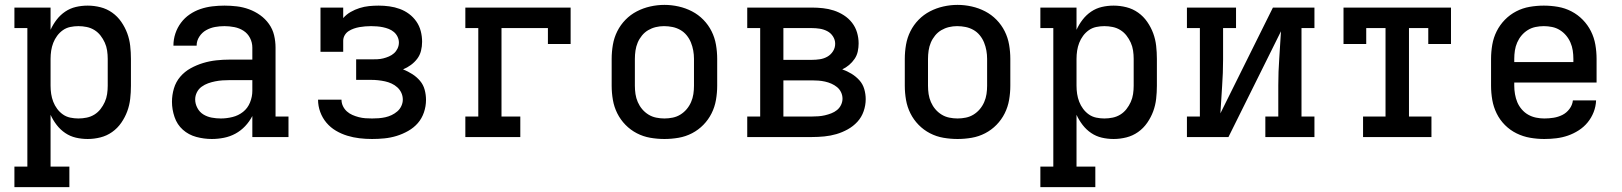

<svg xmlns="http://www.w3.org/2000/svg" viewBox="-20 -561 6640 786"><path d="M39 205V121H92V-446H39V-530H187V-439Q197 -461 212 -480.5Q227 -500 247 -513.5Q267 -527 290.5 -532.5Q314 -538 339 -538Q365 -538 391 -531.5Q417 -525 439 -509.5Q461 -494 476.5 -471.5Q492 -449 501 -424.5Q510 -400 513 -373.5Q516 -347 516 -320V-210Q516 -183 513 -156.5Q510 -130 501 -105.5Q492 -81 476.5 -58.5Q461 -36 439 -20.5Q417 -5 391 1.5Q365 8 339 8Q314 8 290.5 2.5Q267 -3 247 -16.5Q227 -30 212 -49.5Q197 -69 187 -91V121H264V205ZM301 -76Q318 -76 335 -79.5Q352 -83 366.5 -92Q381 -101 391.5 -114.5Q402 -128 409 -143.5Q416 -159 418.5 -176Q421 -193 421 -210V-320Q421 -337 418.5 -354Q416 -371 409 -386.5Q402 -402 391.5 -415.5Q381 -429 366.5 -438Q352 -447 335 -450.5Q318 -454 301 -454Q284 -454 267.5 -450.5Q251 -447 237.5 -437.5Q224 -428 214 -414.5Q204 -401 198 -385.5Q192 -370 189.5 -353.5Q187 -337 187 -320V-210Q187 -193 189.5 -176.5Q192 -160 198 -144.5Q204 -129 214 -115.5Q224 -102 237.5 -92.5Q251 -83 267.5 -79.5Q284 -76 301 -76Z M847 8Q815 8 783.5 -0.5Q752 -9 728.5 -30Q705 -51 694.5 -82Q684 -113 684 -144Q684 -172 692 -199Q700 -226 718 -247Q736 -268 760.5 -281.5Q785 -295 811.5 -303Q838 -311 865.5 -314Q893 -317 921 -317H1013V-366Q1013 -387 1003.5 -405.5Q994 -424 977 -435Q960 -446 939.5 -450Q919 -454 899 -454Q879 -454 860 -450.5Q841 -447 824 -437.5Q807 -428 796 -411Q785 -394 785 -375Q785 -374 785 -374Q785 -374 785 -374H690Q690 -375 690 -375Q690 -375 690 -375Q690 -400 698 -424Q706 -448 721 -468Q736 -488 756.5 -502Q777 -516 800.5 -524Q824 -532 849 -535Q874 -538 899 -538Q924 -538 949.5 -535Q975 -532 999.5 -523Q1024 -514 1045 -499Q1066 -484 1081 -463Q1096 -442 1102 -417Q1108 -392 1108 -366V-84H1161V0H1013V-86Q1001 -63 983.5 -44.5Q966 -26 944 -14Q922 -2 897 3Q872 8 847 8ZM884 -76Q908 -76 932 -82Q956 -88 975 -103Q994 -118 1003.5 -141.5Q1013 -165 1013 -189V-233H921Q906 -233 891 -232Q876 -231 861 -228Q846 -225 832 -220Q818 -215 805.5 -206Q793 -197 786 -183Q779 -169 779 -154Q779 -136 788 -119Q797 -102 812.5 -92.5Q828 -83 846.5 -79.5Q865 -76 884 -76Z M1503 8Q1477 8 1451.5 5Q1426 2 1401.5 -5.5Q1377 -13 1355 -26Q1333 -39 1316.5 -58.5Q1300 -78 1291 -102.5Q1282 -127 1282 -153Q1282 -153 1282 -153Q1282 -153 1282 -153H1378Q1378 -139 1384 -126.5Q1390 -114 1400 -105Q1410 -96 1422.5 -90.5Q1435 -85 1448.5 -81.5Q1462 -78 1475.5 -77Q1489 -76 1503 -76Q1516 -76 1530 -77Q1544 -78 1557.5 -81Q1571 -84 1583.5 -90Q1596 -96 1606.5 -105Q1617 -114 1623 -127Q1629 -140 1629 -153Q1629 -168 1623 -181Q1617 -194 1606.5 -203.5Q1596 -213 1583 -219Q1570 -225 1556 -228Q1542 -231 1528 -232.5Q1514 -234 1500 -234H1438V-318H1500Q1512 -318 1524.5 -318.5Q1537 -319 1549 -322Q1561 -325 1572.5 -330Q1584 -335 1593 -343Q1602 -351 1607.5 -362.5Q1613 -374 1613 -387Q1613 -399 1607.5 -410.5Q1602 -422 1592.5 -430Q1583 -438 1571.5 -442.5Q1560 -447 1548 -449.5Q1536 -452 1523.5 -453Q1511 -454 1499 -454Q1487 -454 1475 -453Q1463 -452 1451.5 -450Q1440 -448 1428.5 -444Q1417 -440 1407 -433.5Q1397 -427 1391 -416.5Q1385 -406 1385 -394V-349H1292V-530H1385V-487Q1398 -502 1415.5 -512Q1433 -522 1452 -528Q1471 -534 1490.5 -536Q1510 -538 1530 -538Q1552 -538 1574 -535Q1596 -532 1616.5 -524.5Q1637 -517 1654.5 -504Q1672 -491 1684.5 -473Q1697 -455 1702.5 -433.5Q1708 -412 1708 -390Q1708 -371 1703.5 -353Q1699 -335 1688 -320.5Q1677 -306 1662 -295Q1647 -284 1630 -277Q1650 -269 1668 -257.5Q1686 -246 1699.5 -230Q1713 -214 1718.5 -193.5Q1724 -173 1724 -152Q1724 -126 1715.5 -101Q1707 -76 1690.5 -57Q1674 -38 1651 -25Q1628 -12 1603.5 -4.5Q1579 3 1553.5 5.5Q1528 8 1503 8Z M1885 0V-84H1938V-446H1885V-530H2316V-381H2223V-446H2033V-84H2110V0Z M2700 8Q2671 8 2642 3Q2613 -2 2587 -15.5Q2561 -29 2540.5 -50Q2520 -71 2507 -97Q2494 -123 2489 -152Q2484 -181 2484 -210V-320Q2484 -349 2489 -378Q2494 -407 2507 -433Q2520 -459 2540.5 -480Q2561 -501 2587 -514.5Q2613 -528 2642 -534.5Q2671 -541 2700 -541Q2729 -541 2758 -534.5Q2787 -528 2813 -514.5Q2839 -501 2859.5 -480Q2880 -459 2893 -433Q2906 -407 2911 -378Q2916 -349 2916 -320V-210Q2916 -181 2911 -152Q2906 -123 2893 -97Q2880 -71 2859.5 -50Q2839 -29 2813 -15.5Q2787 -2 2758 3Q2729 8 2700 8ZM2700 -76Q2717 -76 2734 -79.5Q2751 -83 2765.5 -92Q2780 -101 2791 -114Q2802 -127 2809 -143Q2816 -159 2818.5 -176Q2821 -193 2821 -210V-320Q2821 -337 2818 -354Q2815 -371 2808.5 -387Q2802 -403 2791 -416.5Q2780 -430 2765 -438.5Q2750 -447 2733 -450.5Q2716 -454 2698 -454Q2681 -454 2664.5 -450Q2648 -446 2633.5 -437.5Q2619 -429 2608 -415.5Q2597 -402 2590.5 -386.5Q2584 -371 2581.5 -354Q2579 -337 2579 -320V-210Q2579 -193 2581.5 -176Q2584 -159 2591 -143Q2598 -127 2609 -114Q2620 -101 2634.5 -92Q2649 -83 2666 -79.5Q2683 -76 2700 -76Z M3039 0V-84H3092V-446H3039V-530H3304Q3326 -530 3349 -527.5Q3372 -525 3393.5 -518Q3415 -511 3434.5 -498.5Q3454 -486 3468 -468Q3482 -450 3488.5 -428Q3495 -406 3495 -383Q3495 -367 3491.5 -350.5Q3488 -334 3478.5 -320Q3469 -306 3456 -295Q3443 -284 3428 -277Q3448 -270 3466 -259Q3484 -248 3498 -232.5Q3512 -217 3518 -196.5Q3524 -176 3524 -155Q3524 -130 3515.5 -105.5Q3507 -81 3490 -62.5Q3473 -44 3450.5 -31.5Q3428 -19 3404 -12Q3380 -5 3354.5 -2.5Q3329 0 3304 0ZM3187 -316H3304Q3320 -316 3336.5 -318.5Q3353 -321 3367 -329Q3381 -337 3390 -351Q3399 -365 3399 -382Q3399 -382 3399 -382Q3399 -382 3399 -382Q3399 -398 3390 -412Q3381 -426 3366.5 -433.5Q3352 -441 3336 -443.5Q3320 -446 3304 -446H3187ZM3187 -84H3304Q3317 -84 3330.5 -85Q3344 -86 3357 -89Q3370 -92 3383 -97Q3396 -102 3406.5 -110.5Q3417 -119 3423 -131.5Q3429 -144 3429 -157Q3429 -171 3423 -183.5Q3417 -196 3406.5 -204.5Q3396 -213 3383.5 -218.5Q3371 -224 3357.5 -227Q3344 -230 3330.5 -231Q3317 -232 3304 -232H3187Z M3900 8Q3871 8 3842 3Q3813 -2 3787 -15.5Q3761 -29 3740.5 -50Q3720 -71 3707 -97Q3694 -123 3689 -152Q3684 -181 3684 -210V-320Q3684 -349 3689 -378Q3694 -407 3707 -433Q3720 -459 3740.5 -480Q3761 -501 3787 -514.5Q3813 -528 3842 -534.5Q3871 -541 3900 -541Q3929 -541 3958 -534.5Q3987 -528 4013 -514.5Q4039 -501 4059.5 -480Q4080 -459 4093 -433Q4106 -407 4111 -378Q4116 -349 4116 -320V-210Q4116 -181 4111 -152Q4106 -123 4093 -97Q4080 -71 4059.5 -50Q4039 -29 4013 -15.5Q3987 -2 3958 3Q3929 8 3900 8ZM3900 -76Q3917 -76 3934 -79.5Q3951 -83 3965.5 -92Q3980 -101 3991 -114Q4002 -127 4009 -143Q4016 -159 4018.5 -176Q4021 -193 4021 -210V-320Q4021 -337 4018 -354Q4015 -371 4008.5 -387Q4002 -403 3991 -416.5Q3980 -430 3965 -438.5Q3950 -447 3933 -450.5Q3916 -454 3898 -454Q3881 -454 3864.5 -450Q3848 -446 3833.5 -437.5Q3819 -429 3808 -415.5Q3797 -402 3790.5 -386.5Q3784 -371 3781.5 -354Q3779 -337 3779 -320V-210Q3779 -193 3781.5 -176Q3784 -159 3791 -143Q3798 -127 3809 -114Q3820 -101 3834.5 -92Q3849 -83 3866 -79.5Q3883 -76 3900 -76Z M4239 205V121H4292V-446H4239V-530H4387V-439Q4397 -461 4412 -480.5Q4427 -500 4447 -513.5Q4467 -527 4490.5 -532.5Q4514 -538 4539 -538Q4565 -538 4591 -531.5Q4617 -525 4639 -509.5Q4661 -494 4676.5 -471.5Q4692 -449 4701 -424.5Q4710 -400 4713 -373.5Q4716 -347 4716 -320V-210Q4716 -183 4713 -156.5Q4710 -130 4701 -105.5Q4692 -81 4676.5 -58.5Q4661 -36 4639 -20.5Q4617 -5 4591 1.5Q4565 8 4539 8Q4514 8 4490.5 2.5Q4467 -3 4447 -16.5Q4427 -30 4412 -49.5Q4397 -69 4387 -91V121H4464V205ZM4501 -76Q4518 -76 4535 -79.5Q4552 -83 4566.5 -92Q4581 -101 4591.5 -114.5Q4602 -128 4609 -143.5Q4616 -159 4618.5 -176Q4621 -193 4621 -210V-320Q4621 -337 4618.5 -354Q4616 -371 4609 -386.5Q4602 -402 4591.5 -415.5Q4581 -429 4566.5 -438Q4552 -447 4535 -450.5Q4518 -454 4501 -454Q4484 -454 4467.5 -450.5Q4451 -447 4437.5 -437.5Q4424 -428 4414 -414.5Q4404 -401 4398 -385.5Q4392 -370 4389.5 -353.5Q4387 -337 4387 -320V-210Q4387 -193 4389.5 -176.5Q4392 -160 4398 -144.5Q4404 -129 4414 -115.5Q4424 -102 4437.5 -92.5Q4451 -83 4467.5 -79.5Q4484 -76 4501 -76Z M4839 0V-84H4892V-446H4839V-530H5040V-446H4987V-318Q4987 -263 4983 -207.5Q4979 -152 4976 -97L5191 -530H5361V-446H5308V-84H5361V0H5160V-84H5213V-212Q5213 -267 5217 -322.5Q5221 -378 5224 -433L5009 0Z M5560 0V-84H5652V-446H5573V-381H5480V-530H5920V-381H5827V-446H5748V-84H5840V0Z M6302 8Q6273 8 6244 3Q6215 -2 6188.5 -15Q6162 -28 6141 -49Q6120 -70 6107 -96.5Q6094 -123 6089 -152Q6084 -181 6084 -210V-320Q6084 -349 6089 -378Q6094 -407 6107 -433Q6120 -459 6140.5 -480Q6161 -501 6187 -514.5Q6213 -528 6242 -533Q6271 -538 6300 -538Q6329 -538 6358 -533Q6387 -528 6413 -514.5Q6439 -501 6459.5 -480Q6480 -459 6493 -433Q6506 -407 6511 -378Q6516 -349 6516 -320V-223H6179V-210Q6179 -193 6182 -175.5Q6185 -158 6191.5 -142.5Q6198 -127 6209.5 -113.5Q6221 -100 6236 -91.5Q6251 -83 6268 -79.5Q6285 -76 6302 -76Q6321 -76 6340 -79Q6359 -82 6376 -90.5Q6393 -99 6405 -115Q6417 -131 6419 -150H6514Q6513 -125 6504 -102Q6495 -79 6479.5 -60Q6464 -41 6443 -27.5Q6422 -14 6399 -6Q6376 2 6351.5 5Q6327 8 6302 8ZM6421 -307V-320Q6421 -337 6418.5 -354Q6416 -371 6409 -387Q6402 -403 6391 -416Q6380 -429 6365.5 -438Q6351 -447 6334 -450.5Q6317 -454 6300 -454Q6283 -454 6266 -450.5Q6249 -447 6234.5 -438Q6220 -429 6209 -416Q6198 -403 6191 -387Q6184 -371 6181.5 -354Q6179 -337 6179 -320V-307Z"/></svg>

Font: Iosevka Curly Slab MdEx
Style: Regular
Weight: 500
Width: 7
Monospace: yes
Designer: Belleve Invis
Foundry: Belleve Invis
Version: Version 11.1.0; ttfautohint (v1.8.3)